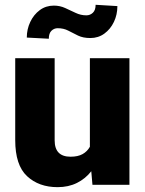

<svg xmlns="http://www.w3.org/2000/svg" viewBox="-20 -771 604 801"><path d="M365.7 0 360.8 -56.6Q336.4 -25.4 301 -7.8Q265.6 9.8 220.2 9.8Q142.1 9.8 92.8 -36.1Q43.5 -82 43.5 -186.5V-528.3H208V-185.5Q208 -117.2 274.4 -117.2Q305.2 -117.2 324.7 -128.2Q344.2 -139.2 355 -158.7V-528.3H520V0ZM378.9 -751 469.7 -745.6Q469.7 -710 455.3 -679.7Q440.9 -649.4 415.5 -630.9Q390.1 -612.3 356.9 -612.3Q326.7 -612.3 305.4 -622.6Q284.2 -632.8 264.9 -643.1Q245.6 -653.3 220.7 -653.3Q205.6 -653.3 194.6 -642.6Q183.6 -631.8 183.6 -609.4L91.8 -614.3Q91.8 -648.9 106.2 -679.4Q120.6 -710 146 -728.8Q171.4 -747.6 204.6 -747.6Q230 -747.6 252 -737.5Q273.9 -727.5 295.4 -717.3Q316.9 -707 340.3 -707Q356 -707 367.4 -717.8Q378.9 -728.5 378.9 -751Z"/></svg>

Font: Vazirmatn FD Black
Style: Regular
Weight: 900
Designer: Saber Rastikerdar
Foundry: Saber Rastikerdar
Version: Version 33.003